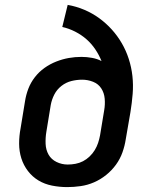

<svg xmlns="http://www.w3.org/2000/svg" viewBox="-20 -755 640 783"><path d="M254 8Q223 8 192.5 2Q162 -4 137 -19Q112 -34 94 -57.5Q76 -81 67 -109.5Q58 -138 58 -169.5Q58 -201 64 -232L82 -342Q86 -368 95.5 -393Q105 -418 122 -440Q139 -462 161.5 -478Q184 -494 209.5 -504Q235 -514 260.5 -518.5Q286 -523 312 -523Q334 -523 355.5 -519Q377 -515 394 -506Q384 -531 368.5 -554Q353 -577 332.5 -595Q312 -613 286.5 -626Q261 -639 234 -645L256 -735Q291 -729 324 -715Q357 -701 385 -680.5Q413 -660 436 -634.5Q459 -609 476.5 -579Q494 -549 505 -515Q516 -481 520 -445Q524 -409 521 -372Q518 -335 512 -298L493 -188Q489 -161 479.5 -134Q470 -107 453 -83.5Q436 -60 413 -41.5Q390 -23 363.5 -11.5Q337 0 309 4Q281 8 254 8ZM256 -84Q272 -84 288 -87Q304 -90 318.5 -97.5Q333 -105 345.5 -117Q358 -129 366.5 -143Q375 -157 380 -172Q385 -187 388 -203L405 -306Q409 -329 407 -352.5Q405 -376 393 -394.5Q381 -413 359.5 -421.5Q338 -430 315 -430Q293 -430 271 -424.5Q249 -419 230.5 -404.5Q212 -390 201.5 -369.5Q191 -349 187 -327L169 -217Q165 -193 166 -168.5Q167 -144 178 -124.5Q189 -105 210.5 -94.5Q232 -84 256 -84Q256 -84 256 -84Q256 -84 256 -84Z"/></svg>

Font: Iosevka Slab Semibold Extended
Style: Italic
Weight: 600
Width: 7
Italic angle: -9°
Monospace: yes
Designer: Belleve Invis
Foundry: Belleve Invis
Version: Version 11.1.0; ttfautohint (v1.8.3)